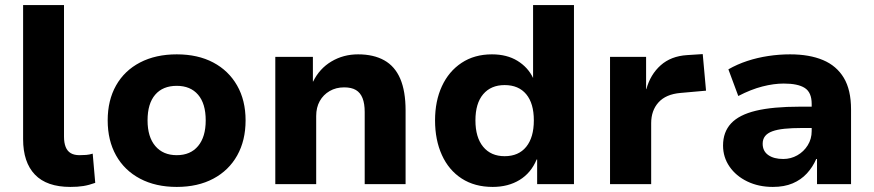

<svg xmlns="http://www.w3.org/2000/svg" viewBox="-20 -725 3440 756"><path d="M257 11Q164 11 117.5 -37.5Q71 -86 71 -177V-705H232V-187Q232 -163 238.5 -146.5Q245 -130 258.5 -122Q272 -114 293 -114Q307 -114 319.5 -115Q332 -116 345 -120L355 -5Q330 4 308 7.5Q286 11 257 11Z M676 11Q593 11 531.5 -21.5Q470 -54 437 -113Q404 -172 404 -251Q404 -330 437 -388.5Q470 -447 531.5 -479Q593 -511 676 -511Q759 -511 819.5 -479Q880 -447 913.5 -388.5Q947 -330 947 -251Q947 -172 914 -113Q881 -54 820 -21.5Q759 11 676 11ZM676 -114Q730 -114 760 -150Q790 -186 790 -251Q790 -317 760 -352Q730 -387 676 -387Q621 -387 591 -352Q561 -317 561 -251Q561 -186 591.5 -150Q622 -114 676 -114Z M1064 0V-501H1212V-404H1213Q1238 -455 1285 -483Q1332 -511 1390 -511Q1451 -511 1493 -487.5Q1535 -464 1556 -415Q1577 -366 1577 -290V0H1416V-284Q1416 -317 1407.5 -338.5Q1399 -360 1381.5 -370.5Q1364 -381 1335 -381Q1303 -381 1278 -366.5Q1253 -352 1239 -327Q1225 -302 1225 -268V0Z M1920 11Q1849 11 1798 -22Q1747 -55 1720 -114.5Q1693 -174 1693 -251Q1693 -327 1720 -385.5Q1747 -444 1797.5 -477.5Q1848 -511 1917 -511Q1976 -511 2017.5 -485.5Q2059 -460 2079 -418V-705H2240V0H2095V-97H2093Q2071 -44 2026 -16.5Q1981 11 1920 11ZM1967 -110Q2022 -110 2052 -147Q2082 -184 2082 -251Q2082 -318 2052 -354Q2022 -390 1967 -390Q1913 -390 1882.5 -354Q1852 -318 1852 -251Q1852 -184 1882.5 -147Q1913 -110 1967 -110Z M2382 0V-501H2524V-374H2525Q2541 -432 2581.5 -468Q2622 -504 2685 -508L2747 -512L2760 -368L2659 -359Q2602 -354 2573 -322Q2544 -290 2544 -240V0Z M3023 11Q2967 11 2922.5 -10.5Q2878 -32 2852.5 -69Q2827 -106 2827 -152Q2827 -205 2858.5 -239Q2890 -273 2956.5 -289Q3023 -305 3130 -305H3196V-221H3137Q3098 -221 3069 -218Q3040 -215 3021 -208Q3002 -201 2992.5 -189Q2983 -177 2983 -159Q2983 -130 3005 -114.5Q3027 -99 3064 -99Q3094 -99 3119.5 -113.5Q3145 -128 3160.5 -153Q3176 -178 3176 -209V-316Q3176 -361 3149 -378.5Q3122 -396 3066 -396Q3027 -396 2982 -384.5Q2937 -373 2887 -347L2848 -452Q2883 -472 2922.5 -485Q2962 -498 3005 -504.5Q3048 -511 3091 -511Q3167 -511 3220.5 -488.5Q3274 -466 3302.5 -418.5Q3331 -371 3331 -294V0H3197V-99H3194Q3180 -67 3157 -42Q3134 -17 3101 -3Q3068 11 3023 11Z"/></svg>

Font: Nunito Sans 8pt ExtraBold
Style: Regular
Weight: 800
Version: Version 3.101;gftools[0.9.27]